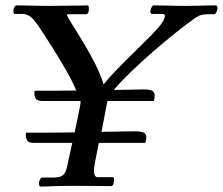

<svg xmlns="http://www.w3.org/2000/svg" viewBox="-20 -693 830 715"><path d="M484 -204Q504 -204 514.5 -199.5Q525 -195 525 -181Q525 -172 521 -161H348Q338 -112 334 -89.5Q330 -67 330 -59Q330 -44 334 -38.5Q338 -33 342 -33H400Q405 -33 405 -25Q405 -20 403 -10Q401 0 393 0Q362 0 330 -0.5Q298 -1 269 -1Q227 -1 202 -0.5Q177 0 161.5 1Q146 2 130 2Q125 2 125 -14Q127 -21 130 -26.5Q133 -32 137 -32H180Q206 -32 216 -42Q226 -52 231 -78L249 -161H105Q86 -161 81 -170.5Q76 -180 76 -189Q76 -194 76.5 -196.5Q77 -199 77 -199Q104 -199 153.5 -199Q203 -199 258 -200Q267 -244 272 -267Q277 -290 278.5 -300Q280 -310 280 -312.5Q280 -315 280 -317H137Q118 -317 113 -326Q108 -335 108 -344Q108 -349 108.5 -352Q109 -355 109 -355Q133 -355 174.5 -355Q216 -355 264 -356Q250 -390 225.5 -432.5Q201 -475 176.5 -514Q152 -553 136 -577Q109 -619 94.5 -630Q80 -641 66 -641H34Q30 -641 30 -652Q30 -660 33.5 -666.5Q37 -673 41 -673Q55 -673 76.5 -672.5Q98 -672 122 -671.5Q146 -671 164 -671Q179 -671 202.5 -671.5Q226 -672 250 -672Q274 -672 290 -672.5Q306 -673 306 -673Q311 -673 311 -660Q311 -640 299 -640Q264 -640 249.5 -640Q235 -640 232 -639.5Q229 -639 229 -639Q229 -634 245.5 -607.5Q262 -581 286 -542Q310 -503 332 -460Q354 -417 366 -379Q386 -404 417.5 -436.5Q449 -469 483 -502Q517 -535 543.5 -562Q570 -589 579 -602Q593 -620 594 -633Q594 -641 586 -641H547Q540 -641 540 -650Q540 -655 543.5 -664Q547 -673 554 -673Q567 -673 588.5 -672.5Q610 -672 632.5 -671.5Q655 -671 671 -671Q684 -671 705.5 -671.5Q727 -672 749 -672.5Q771 -673 783 -673Q790 -673 790 -663Q790 -658 786.5 -649Q783 -640 776 -640H751Q740 -640 729 -637Q718 -634 704 -624Q673 -602 631 -568.5Q589 -535 545 -496.5Q501 -458 463.5 -421.5Q426 -385 404 -358Q452 -359 484 -359.5Q516 -360 516 -360Q536 -360 546 -355.5Q556 -351 556 -337Q556 -329 553 -317H380L358 -202Q411 -203 447.5 -203.5Q484 -204 484 -204Z"/></svg>

Font: Sedan
Style: Italic
Weight: 400
Italic angle: -13.8°
Designer: Sebastian Salazar
Foundry: Sebastian Salazar
Version: Version 1.100; ttfautohint (v1.8.4.7-5d5b)